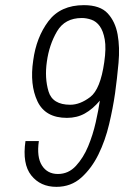

<svg xmlns="http://www.w3.org/2000/svg" viewBox="-20 -716 483 746"><path d="M385 -474Q370 -369 330.5 -339Q291 -309 253 -309Q184 -309 168.5 -361Q153 -413 162 -476Q171 -542 201.5 -594Q232 -646 298 -646Q316 -646 335 -639.5Q354 -633 367.5 -614.5Q381 -596 387 -562.5Q393 -529 385 -474ZM79 -168Q66 -79 101.5 -34.5Q137 10 199 10Q256 10 296 -26Q336 -62 362.5 -116Q389 -170 404 -233.5Q419 -297 427 -353Q435 -411 440.5 -471.5Q446 -532 437 -582Q428 -632 398.5 -664Q369 -696 306 -696Q215 -696 168 -633.5Q121 -571 109 -481Q95 -387 125.5 -322.5Q156 -258 240 -258Q279 -258 309.5 -275Q340 -292 368 -325Q363 -290 352 -241Q341 -192 322.5 -147.5Q304 -103 275 -71.5Q246 -40 205 -40Q164 -40 143 -73Q122 -106 131 -168Z"/></svg>

Font: Secuela ExtLt
Style: Italic
Weight: 200
Italic angle: -8°
Designer: Fernando Haro
Foundry: deFharo
Version: Version 1.704